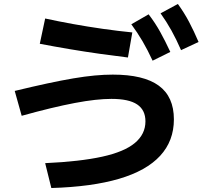

<svg xmlns="http://www.w3.org/2000/svg" viewBox="-20 -875 1040 965"><path d="M207 -55Q382 -63 493.5 -87.5Q605 -112 658 -156.5Q711 -201 711 -265Q711 -322 669.5 -350Q628 -378 540 -378Q503 -378 457.5 -373Q412 -368 356.5 -357.5Q301 -347 234.5 -331Q168 -315 89 -293L54 -418Q145 -440 217 -455.5Q289 -471 348 -481Q407 -491 455.5 -495.5Q504 -500 547 -500Q702 -500 778 -444.5Q854 -389 854 -275Q854 -167 785 -92Q716 -17 579 23.5Q442 64 238 70ZM623 -586Q557 -594 482 -604.5Q407 -615 330 -628Q253 -641 180 -655L207 -782Q271 -768 345.5 -754.5Q420 -741 497 -730Q574 -719 645 -712ZM747 -570Q722 -624 696.5 -667.5Q671 -711 640 -753L727 -803Q760 -760 785.5 -714Q811 -668 836 -614ZM890 -623Q866 -678 841.5 -722Q817 -766 787 -808L874 -855Q906 -811 930.5 -764.5Q955 -718 978 -664Z"/></svg>

Font: M PLUS 2
Style: Bold
Weight: 700
Designer: Coji Morishita
Foundry: UNDERFOREST DESIGN
Version: Version 1.001